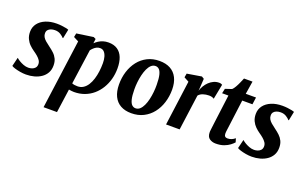

<svg xmlns="http://www.w3.org/2000/svg" viewBox="-103 -1168 3013 1900"><g transform="rotate(20 1404.0 -218.5)"><path d="M379 -454.5H374Q364 -467.5 338.5 -484.2Q313 -501 277.5 -501Q255 -501 236 -494.2Q217 -487.5 205.5 -474Q194 -460.5 194 -439.5Q193.5 -419 203.5 -401Q213.5 -383 233.2 -366Q253 -349 281 -328.5Q308 -309 331.2 -287.2Q354.5 -265.5 368.8 -236.2Q383 -207 383 -166Q383 -121.5 364.5 -88.8Q346 -56 314 -34Q282 -12 241.2 -1Q200.5 10 155.5 10Q125.5 10 93.5 4.5Q61.5 -1 36 -9Q10.5 -17 1 -24.5L23.5 -116.5H25.5Q35.5 -106.5 56.2 -93.8Q77 -81 102.8 -71.2Q128.5 -61.5 154 -61.5Q173.5 -61.5 192.8 -68Q212 -74.5 224.8 -89.2Q237.5 -104 237.5 -128Q237.5 -149.5 225.8 -167.5Q214 -185.5 194 -202.8Q174 -220 147.5 -238Q125 -253.5 102.5 -275.5Q80 -297.5 65 -328.8Q50 -360 50 -402.5Q50 -452 78.2 -489.2Q106.5 -526.5 156.5 -547.2Q206.5 -568 272 -568Q299 -568 325 -565Q351 -562 370.8 -557.8Q390.5 -553.5 398.5 -549.5Z M431 254 530 -474.5 477 -502 485 -542.5 660 -568 684 -556.5 678 -509Q693.5 -524.5 714.2 -538Q735 -551.5 761 -559.8Q787 -568 818 -568Q874.5 -568 912.2 -542.8Q950 -517.5 968.8 -470Q987.5 -422.5 987.5 -356Q987.5 -297 972.8 -242.8Q958 -188.5 930 -142.5Q902 -96.5 862.2 -62.2Q822.5 -28 771.8 -9Q721 10 661.5 10Q648.5 10 634.8 8.2Q621 6.5 607.5 4L572.5 254ZM617 -64.5Q629 -59.5 643 -57.2Q657 -55 674.5 -55Q709 -55 735.2 -72Q761.5 -89 780.2 -118.5Q799 -148 811 -186.8Q823 -225.5 828.5 -268.8Q834 -312 834 -355.5Q834 -392 825.8 -421.8Q817.5 -451.5 801 -469.2Q784.5 -487 758.5 -487Q739 -487 722.5 -479Q706 -471 692.5 -458.2Q679 -445.5 668.5 -431.5Z M1355 -569Q1422.5 -569 1469.5 -543.2Q1516.5 -517.5 1541.8 -467.2Q1567 -417 1567.5 -344Q1567.5 -271.5 1547.2 -207Q1527 -142.5 1488 -93Q1449 -43.5 1392.8 -15Q1336.5 13.5 1265 13.5Q1199 13.5 1152.2 -12.5Q1105.5 -38.5 1080.8 -89Q1056 -139.5 1055.5 -212.5Q1055 -285.5 1075.2 -350Q1095.5 -414.5 1134.2 -463.8Q1173 -513 1228.8 -541Q1284.5 -569 1355 -569ZM1334.5 -508Q1308.5 -508 1288.8 -489.8Q1269 -471.5 1255 -441Q1241 -410.5 1232 -372.8Q1223 -335 1218.8 -295.2Q1214.5 -255.5 1215 -219.5Q1215.5 -153 1225 -115.2Q1234.5 -77.5 1251.2 -62.2Q1268 -47 1289 -47Q1315 -47 1334.5 -65Q1354 -83 1368.2 -113.5Q1382.5 -144 1391.2 -182Q1400 -220 1404 -260Q1408 -300 1407.5 -336.5Q1407 -403.5 1397.5 -440.8Q1388 -478 1371.8 -493Q1355.5 -508 1334.5 -508Z M1628.5 0 1692 -473 1640.5 -501 1648 -542.5 1800 -567.5 1825 -552 1819.5 -461 1816.5 -423.5Q1825 -451 1840.2 -476.8Q1855.5 -502.5 1877 -523Q1898.5 -543.5 1925 -555.8Q1951.5 -568 1982 -568Q1994 -568 2003 -564.8Q2012 -561.5 2015.5 -558.5L1984.5 -400Q1981 -404 1967.2 -409.5Q1953.5 -415 1931 -415Q1915 -415 1899.2 -412.5Q1883.5 -410 1869 -405.2Q1854.5 -400.5 1842.8 -392.8Q1831 -385 1822.5 -374.5L1771.5 0Z M2218 -186.5Q2216 -170.5 2214.2 -158.2Q2212.5 -146 2211.5 -136.2Q2210.5 -126.5 2210.5 -117Q2210.5 -97.5 2219.2 -87.8Q2228 -78 2245.5 -78Q2268.5 -78 2287.8 -85.8Q2307 -93.5 2324.5 -108.5L2336.5 -69Q2323 -53.5 2299.2 -35.2Q2275.5 -17 2239.5 -3.5Q2203.5 10 2153 10Q2116.5 10 2088.5 -9Q2060.5 -28 2060.5 -77Q2060.5 -80.5 2060.8 -85.8Q2061 -91 2062.5 -102Q2064 -113 2066.2 -132.8Q2068.5 -152.5 2072.5 -184L2110.5 -480H2044L2055 -530.5L2123 -553Q2136.5 -565 2150.2 -588.8Q2164 -612.5 2176.2 -640Q2188.5 -667.5 2198 -691H2287.5L2266 -555H2374L2363.5 -480H2256Z M2756 -454.5H2751Q2741 -467.5 2715.5 -484.2Q2690 -501 2654.5 -501Q2632 -501 2613 -494.2Q2594 -487.5 2582.5 -474Q2571 -460.5 2571 -439.5Q2570.5 -419 2580.5 -401Q2590.5 -383 2610.2 -366Q2630 -349 2658 -328.5Q2685 -309 2708.2 -287.2Q2731.5 -265.5 2745.8 -236.2Q2760 -207 2760 -166Q2760 -121.5 2741.5 -88.8Q2723 -56 2691 -34Q2659 -12 2618.2 -1Q2577.5 10 2532.5 10Q2502.5 10 2470.5 4.5Q2438.5 -1 2413 -9Q2387.5 -17 2378 -24.5L2400.5 -116.5H2402.5Q2412.5 -106.5 2433.2 -93.8Q2454 -81 2479.8 -71.2Q2505.5 -61.5 2531 -61.5Q2550.5 -61.5 2569.8 -68Q2589 -74.5 2601.8 -89.2Q2614.5 -104 2614.5 -128Q2614.5 -149.5 2602.8 -167.5Q2591 -185.5 2571 -202.8Q2551 -220 2524.5 -238Q2502 -253.5 2479.5 -275.5Q2457 -297.5 2442 -328.8Q2427 -360 2427 -402.5Q2427 -452 2455.2 -489.2Q2483.5 -526.5 2533.5 -547.2Q2583.5 -568 2649 -568Q2676 -568 2702 -565Q2728 -562 2747.8 -557.8Q2767.5 -553.5 2775.5 -549.5Z"/></g></svg>

Font: Merriweather Light 18pt ExtraBold
Style: Italic
Weight: 800
Italic angle: -7.8°
Version: Version 2.101